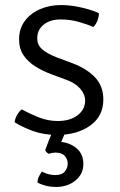

<svg xmlns="http://www.w3.org/2000/svg" viewBox="-20 -522 474 760"><path d="M38 -38Q39 -51 47.2 -66Q55.5 -81 66 -89Q97 -72 133.5 -57.5Q170 -43 208 -43Q257 -43 286.8 -65.5Q316.5 -88 317 -123Q317 -148.5 297.8 -170.8Q278.5 -193 243 -206L183.5 -228Q149.5 -240.5 120.2 -258.8Q91 -277 73.2 -303.2Q55.5 -329.5 55.5 -366Q55.5 -408.5 78.2 -439Q101 -469.5 138.8 -485.8Q176.5 -502 221.5 -502Q258.5 -502 300 -492.8Q341.5 -483.5 371.5 -470Q371.5 -456 365.8 -440.8Q360 -425.5 349.5 -415Q326.5 -425.5 292.2 -435.2Q258 -445 219.5 -445Q179 -445 153.2 -424.8Q127.5 -404.5 127.5 -370Q127.5 -344 147 -326.8Q166.5 -309.5 204.5 -295L266 -272Q321.5 -251.5 355.2 -216.8Q389 -182 389 -128Q389 -62 337.2 -25Q285.5 12 206 12Q153.5 12 111.2 -3.2Q69 -18.5 38 -38ZM159 72Q165 54.5 174.2 31.5Q183.5 8.5 191.5 -6.5H243.5Q239 1 232.5 16Q226 31 222.5 40Q258 43.5 284 65.8Q310 88 310 127Q310 166.5 279 192.2Q248 218 202 218Q179.5 218 159.8 212.8Q140 207.5 128 200Q129 187 134.2 176.5Q139.5 166 146 157Q156 163 170.2 167Q184.5 171 198 171Q225 171 236.5 157Q248 143 248 126Q248 108 236.2 95Q224.5 82 199 82Q193 82 186.2 83.2Q179.5 84.5 174 87Q162.5 82 159 72Z"/></svg>

Font: Signika Negative Light
Style: Regular
Weight: 300
Designer: Anna Giedry
Foundry: Anna Giedry
Version: Version 2.001